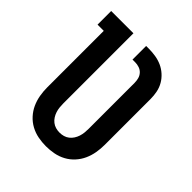

<svg xmlns="http://www.w3.org/2000/svg" viewBox="-203 -867 1006 1006"><g transform="rotate(45 300.0 -363.5)"><path d="M300 8Q271 8 242 2.5Q213 -3 187 -17Q161 -31 141 -53Q121 -75 109 -101.5Q97 -128 92 -157Q87 -186 87 -215V-634H41V-735H206V-215Q206 -201 207.5 -186.5Q209 -172 213.5 -158Q218 -144 226 -131.5Q234 -119 245.5 -110Q257 -101 271 -97Q285 -93 300 -93Q315 -93 329 -97Q343 -101 354.5 -110Q366 -119 374 -131.5Q382 -144 386.5 -158Q391 -172 392.5 -186.5Q394 -201 394 -215V-555Q394 -571 390 -586Q386 -601 375.5 -612.5Q365 -624 350 -629Q335 -634 320 -634H300V-735H320Q345 -735 370 -731Q395 -727 417.5 -717Q440 -707 459 -690Q478 -673 490.5 -651.5Q503 -630 508 -605Q513 -580 513 -555V-215Q513 -186 508 -157Q503 -128 491 -101.5Q479 -75 459 -53Q439 -31 413 -17Q387 -3 358 2.5Q329 8 300 8Z"/></g></svg>

Font: Iosevka Plex Etoile
Style: Bold
Weight: 700
Designer: Belleve Invis
Foundry: Belleve Invis
Version: Version 25.1.1; ttfautohint (v1.8.4)